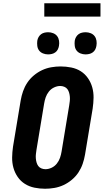

<svg xmlns="http://www.w3.org/2000/svg" viewBox="-20 -1151 640 1179"><path d="M257 8Q224 8 192 1.5Q160 -5 133.5 -21.5Q107 -38 89 -64Q71 -90 62.5 -120.5Q54 -151 54.5 -184Q55 -217 60 -251L107 -534Q112 -563 121.5 -590.5Q131 -618 147.5 -643Q164 -668 188 -688Q212 -708 239 -720.5Q266 -733 295 -738Q324 -743 352 -743Q385 -743 417.5 -736.5Q450 -730 476 -713.5Q502 -697 520 -671Q538 -645 546.5 -614.5Q555 -584 554.5 -551Q554 -518 549 -484L502 -201Q497 -172 487.5 -144.5Q478 -117 461.5 -92Q445 -67 421 -47Q397 -27 370 -14.5Q343 -2 314 3Q285 8 257 8ZM259 -112Q278 -112 297 -121Q316 -130 329 -146.5Q342 -163 348.5 -182Q355 -201 358 -220L405 -504Q407 -517 408.5 -530Q410 -543 409 -556Q408 -569 404.5 -581.5Q401 -594 394 -603.5Q387 -613 375 -618Q363 -623 350 -623Q331 -623 312 -614Q293 -605 280 -588.5Q267 -572 260.5 -553Q254 -534 251 -515L204 -231Q202 -218 200.5 -205Q199 -192 200 -179Q201 -166 204.5 -153.5Q208 -141 215 -131.5Q222 -122 234 -117Q246 -112 259 -112ZM505 -817Q489 -817 474 -823Q459 -829 450 -841Q441 -853 439 -869Q437 -885 439 -901Q441 -913 447 -923.5Q453 -934 462.5 -941Q472 -948 483.5 -950.5Q495 -953 506 -953Q522 -953 537 -947Q552 -941 561 -929Q570 -917 572.5 -901Q575 -885 572 -869Q570 -857 564.5 -846.5Q559 -836 549 -829Q539 -822 527.5 -819.5Q516 -817 505 -817ZM275 -817Q259 -817 244 -823Q229 -829 220 -841Q211 -853 209 -869Q207 -885 209 -901Q211 -913 217 -923.5Q223 -934 232.5 -941Q242 -948 253.5 -950.5Q265 -953 276 -953Q292 -953 307 -947Q322 -941 331 -929Q340 -917 342.5 -901Q345 -885 342 -869Q340 -857 334.5 -846.5Q329 -836 319 -829Q309 -822 297.5 -819.5Q286 -817 275 -817ZM252 -1049V-1131H597V-1049Z"/></svg>

Font: Iosevka Etoile Heavy
Style: Italic
Weight: 900
Italic angle: -9°
Designer: Belleve Invis
Foundry: Belleve Invis
Version: Version 22.1.2; ttfautohint (v1.8.4)